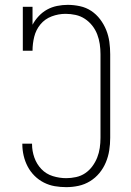

<svg xmlns="http://www.w3.org/2000/svg" viewBox="-20 -763 540 791"><path d="M253 8Q229 8 205.5 4Q182 0 160.5 -11Q139 -22 122 -39Q105 -56 94 -77Q83 -98 77.5 -121.5Q72 -145 72 -169Q72 -169 72 -169.5Q72 -170 72 -171H112Q112 -171 112 -170.5Q112 -170 112 -169Q112 -141 121.5 -114Q131 -87 150.5 -66.5Q170 -46 197.5 -37.5Q225 -29 253 -29Q273 -29 293.5 -33.5Q314 -38 331 -49.5Q348 -61 360.5 -78Q373 -95 380.5 -114Q388 -133 391 -153.5Q394 -174 394 -195V-540Q394 -561 391 -581.5Q388 -602 380.5 -621.5Q373 -641 360 -657.5Q347 -674 329.5 -685.5Q312 -697 291.5 -701.5Q271 -706 250 -706Q221 -706 193 -695.5Q165 -685 146.5 -662.5Q128 -640 121 -611.5Q114 -583 114 -554H74V-735H114V-661Q124 -680 139.5 -696.5Q155 -713 174 -723.5Q193 -734 215 -738.5Q237 -743 259 -743Q284 -743 309.5 -737.5Q335 -732 356 -718Q377 -704 392.5 -683.5Q408 -663 417.5 -639.5Q427 -616 430.5 -590.5Q434 -565 434 -540V-195Q434 -169 430 -143.5Q426 -118 416 -94Q406 -70 389.5 -50Q373 -30 351 -16.5Q329 -3 304 2.5Q279 8 253 8Z"/></svg>

Font: Iosevka Slab Extralight
Style: Regular
Weight: 200
Monospace: yes
Designer: Belleve Invis
Foundry: Belleve Invis
Version: Version 11.1.1; ttfautohint (v1.8.3)